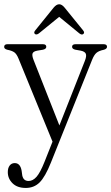

<svg xmlns="http://www.w3.org/2000/svg" viewBox="-20 -662 534 923"><path d="M194 116 232.5 19 69 -380.5Q60 -402.5 48.8 -410.5Q37.5 -418.5 14.5 -423Q0 -427 0 -436.5Q0 -449.5 16 -449.5H186Q202.5 -449.5 202.5 -437Q202.5 -426.5 186.5 -423L159.5 -418.5Q140 -415 136.5 -405Q133 -395 141.5 -373.5L265.5 -59L388 -369.5Q397 -392.5 392.5 -403.5Q388 -414.5 368 -418.5L342.5 -423Q326.5 -426.5 326.5 -437Q326.5 -449.5 343.5 -449.5H478Q494.5 -449.5 494.5 -437Q494.5 -427.5 480 -423Q455.5 -418 444 -408.2Q432.5 -398.5 423 -375L225 119Q197 189 170.2 215.2Q143.5 241.5 104 241.5Q63 241.5 40.2 219Q17.5 196.5 17.5 165.5Q17.5 145.5 26.5 133.8Q35.5 122 51 122Q77.5 122 84 159L86 174Q89 208 117.5 208Q138 208 155.8 187.8Q173.5 167.5 194 116ZM380.5 -498.5Q373 -492.5 361.5 -501.5L264.5 -581L167 -501.5Q155.5 -493 148 -498.5Q140.5 -505 149.5 -516L238 -625.5Q251.5 -641.5 264.5 -641.5Q277.5 -641.5 290.5 -625.5L379.5 -516Q388.5 -505 380.5 -498.5Z"/></svg>

Font: Fraunces 72pt Soft Light
Style: Regular
Weight: 300
Version: Version 1.000;[b76b70a41]